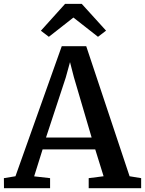

<svg xmlns="http://www.w3.org/2000/svg" viewBox="-30 -992 764 1012"><path d="M51.5 -63 295.5 -748.5H424.5L653 -63L714 -53V0H437.5V-53L516 -63L472 -204.5H194.5L150 -62.5L234 -53V0H-9L-9.5 -53ZM453 -267 359.5 -585 339 -664.5 316.5 -583 212.5 -267ZM227.5 -798 185.5 -830 313 -971.5H401L529 -830.5L486.5 -798L357 -899.5Z"/></svg>

Font: Merriweather 20pt SemiBold
Style: Regular
Weight: 600
Version: Version 2.100